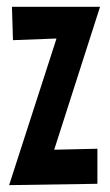

<svg xmlns="http://www.w3.org/2000/svg" viewBox="-20 -536 322 564"><path d="M273.9 -516.1 139.2 -96.2 266.1 -99.1V3.9L6.8 7.8L146 -422.9L18.1 -418L15.1 -516.1Z"/></svg>

Font: Mouse Memoirs
Style: Regular
Weight: 400
Version: Version 1.000